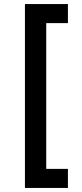

<svg xmlns="http://www.w3.org/2000/svg" viewBox="-20 -776 404 947"><path d="M103 -756H315V-662H208V57H315V151H103Z"/></svg>

Font: Reem Kufi Fun
Style: Regular
Weight: 400
Designer: Khaled Hosny
Version: Version 1.005